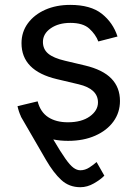

<svg xmlns="http://www.w3.org/2000/svg" viewBox="-20 -573 568 797"><path d="M262.7 11.7Q230 11.7 201.2 5.9Q231.9 58.1 251.5 85.7Q271 113.3 285.2 123.5Q299.3 133.8 313.5 133.8Q333 133.8 351.1 122.1Q369.1 110.4 380.9 99.6L413.1 156.2Q397.5 172.4 369.9 188.2Q342.3 204.1 313.5 204.1Q267.1 204.1 234.6 174.3Q202.1 144.5 170.9 90.8L76.7 -71.8Q72.8 -78.1 69.3 -84.5L66.4 -89.8H66.9Q57.6 -109.4 52.7 -132.3L136.2 -152.3Q147.9 -107.4 180.4 -86.4Q212.9 -65.4 261.7 -65.4Q318.8 -65.4 352.8 -89.8Q386.7 -114.3 386.7 -147.9Q386.7 -204.1 306.6 -223.1L215.8 -244.6Q69.3 -279.3 69.3 -393.6Q69.3 -440.4 95.7 -476.3Q122.1 -512.2 167.7 -532.5Q213.4 -552.7 271.5 -552.7Q356 -552.7 402.6 -515.9Q449.2 -479 467.8 -421.4L388.2 -400.9Q377 -430.2 350.8 -454.1Q324.7 -478 272 -478Q223.1 -478 190.7 -455.6Q158.2 -433.1 158.2 -398.9Q158.2 -368.7 180.2 -350.3Q202.1 -332 250 -320.8L332.5 -301.3Q406.7 -283.7 442.4 -246.8Q478 -210 478 -153.8Q478 -106 450.9 -68.6Q423.8 -31.2 375.2 -9.8Q326.7 11.7 262.7 11.7Z"/></svg>

Font: Inter
Style: Regular
Weight: 400
Designer: Rasmus Andersson
Foundry: rsms
Version: Version 4.001;git-9221beed3